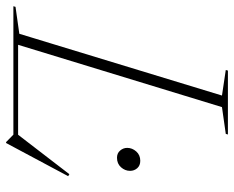

<svg xmlns="http://www.w3.org/2000/svg" viewBox="-129 -656 769 631"><g transform="rotate(90 255.5 -340.5)"><path d="M292 -685.5 82.5 0H-39.5L-37.5 -7L51 -19.5L254 -685.5L170 -698L172 -705H382L380 -698ZM377.5 -8.5 512.5 -184 519 -180 410 24H407L382.5 0H63L68 -15.5H405ZM458.5 -340.5Q443.5 -340.5 434.8 -350.8Q426 -361 426 -374Q426 -390.5 437.8 -403.8Q449.5 -417 468.5 -417Q484 -417 492.8 -407Q501.5 -397 501.5 -383.5Q501.5 -367 489.8 -353.8Q478 -340.5 458.5 -340.5Z"/></g></svg>

Font: Newsreader 60pt ExtraLight
Style: Italic
Weight: 250
Italic angle: -17°
Designer: Hugues Gentile
Foundry: Production Type
Version: Version 1.003